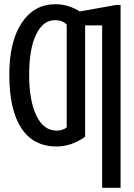

<svg xmlns="http://www.w3.org/2000/svg" viewBox="-20 -689 640 916"><path d="M386.2 -36.6Q321.3 9.8 249.5 9.8Q139.2 9.8 81.8 -77.6Q24.4 -165 24.4 -332.5Q24.4 -490.7 83.5 -579.8Q142.6 -668.9 244.6 -668.9Q305.7 -668.9 360.8 -634.3L534.2 -665.5H555.2V207H467.3V-567.9H386.2ZM298.3 -571.8Q277.3 -592.8 242.7 -592.8Q185.1 -592.8 152.1 -523.9Q119.1 -455.1 119.1 -332.5Q119.1 -209 153.6 -137.5Q188 -65.9 249.5 -65.9Q279.8 -65.9 298.3 -81.5Z"/></svg>

Font: Cousine
Style: Regular
Weight: 400
Monospace: yes
Designer: Steve Matteson
Foundry: Ascender Corporation
Version: Version 1.20